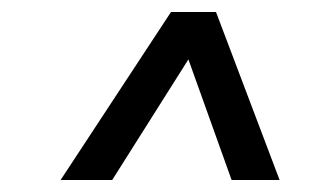

<svg xmlns="http://www.w3.org/2000/svg" viewBox="-20 -703 535 320"><path d="M340 -683 446 -403H366L294 -604L167 -403H81L265 -683Z"/></svg>

Font: Ropa Sans
Style: Italic
Weight: 400
Version: Version 1.100